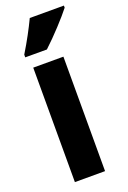

<svg xmlns="http://www.w3.org/2000/svg" viewBox="-148 -816 576 867"><g transform="rotate(-20 140.0 -383.0)"><path d="M280 -756V-766H116C95 -722 69 -673 36 -619V-606H140C189 -651 253 -721 280 -756ZM199 0V-550H54V0Z"/></g></svg>

Font: Noto Sans Khmer UI ExtraCondensed ExtraBold
Style: Regular
Weight: 800
Width: 2
Designer: Danh Hong and the Monotype Design Team
Foundry: Monotype Imaging Inc.
Version: Version 2.002